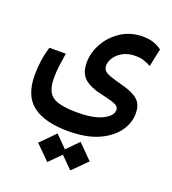

<svg xmlns="http://www.w3.org/2000/svg" viewBox="-136 -500 859 957"><g transform="rotate(20 293.0 -21.5)"><path d="M269 173.8Q144 173.8 80.3 125.7Q16.6 77.6 16.6 -32.7Q16.6 -70.3 21.7 -107.7Q26.9 -145 39.1 -185.1H126Q119.6 -143.6 115.7 -114.5Q111.8 -85.4 111.8 -52.2Q111.8 -4.9 126.7 21.7Q141.6 48.3 178.2 59.6Q214.8 70.8 278.8 70.8Q366.2 70.8 412.6 47.1Q459 23.4 459 -6.8Q459 -23.9 441.4 -33Q423.8 -42 368.2 -54.2Q298.8 -69.3 268.8 -97.2Q238.8 -125 238.8 -179.2Q238.8 -232.9 267.1 -283Q295.4 -333 345 -365Q394.5 -397 459 -397Q492.7 -397 516.6 -388.4Q540.5 -379.9 560.1 -365.7L540 -270.5Q522.5 -280.3 503.2 -286.9Q483.9 -293.5 457.5 -293.5Q417.5 -293.5 390.1 -278.1Q362.8 -262.7 348.9 -241Q335 -219.2 335 -199.7Q335 -183.1 343.5 -173.1Q352.1 -163.1 374.5 -155Q397 -147 439 -135.7Q488.8 -122.6 513.9 -106.4Q539.1 -90.3 547.4 -70.1Q555.7 -49.8 555.7 -23.9Q555.7 26.9 523.2 72Q490.7 117.2 427 145.5Q363.3 173.8 269 173.8ZM345.7 354 284.7 293 223.6 354 147.9 278.8 223.6 202.6 284.7 264.2 345.7 202.6 421.4 278.8Z"/></g></svg>

Font: CaskaydiaCove NFP
Style: Regular
Weight: 400
Designer: Aaron Bell
Foundry: Saja Typeworks
Version: Version 2111.001; VTT 6.35;Nerd Fonts 3.1.1